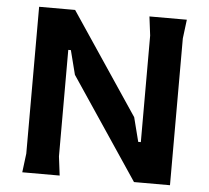

<svg xmlns="http://www.w3.org/2000/svg" viewBox="-51 -754 879 808"><g transform="rotate(5 389.0 -350.0)"><path d="M72 0 82 -80V-700H234L521 -272L547 -170H558V-620L548 -700H706L696 -620V0H544L257 -428L231 -530H220V-80L230 0Z"/></g></svg>

Font: AR One Sans
Style: Bold
Weight: 700
Designer: Niteesh Yadav
Foundry: Niteesh Yadav
Version: Version 1.001;gftools[0.9.33]